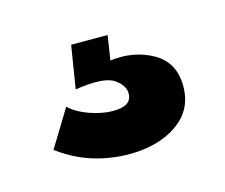

<svg xmlns="http://www.w3.org/2000/svg" viewBox="-44 -63 346 295"><g transform="rotate(-15 129.0 85.0)"><path d="M20 141 56 82Q70 95 93.5 102Q117 109 135.5 106Q154 103 154 87Q154 74 138.5 63.5Q123 53 77 60L88 -8H146L140 31Q178 26 208 43Q238 60 238 98Q238 130 216.5 149.5Q195 169 161 175Q127 181 89.5 173Q52 165 20 141Z"/></g></svg>

Font: Bricolage Grotesque 96pt Condensed SemiBold
Style: Regular
Weight: 600
Width: 3
Designer: Mathieu Triay
Foundry: Atelier Triay
Version: Version 1.001; ttfautohint (v1.8.4.7-5d5b);gftools[0.9.33.de